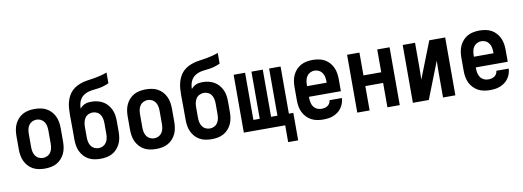

<svg xmlns="http://www.w3.org/2000/svg" viewBox="-66 -1142 4632 1700"><g transform="rotate(-10 2250.0 -292.0)"><path d="M250 8Q223 8 195.5 3Q168 -2 144 -15Q120 -28 101.5 -48.5Q83 -69 71.5 -93.5Q60 -118 55.5 -145.5Q51 -173 51 -200V-320Q51 -347 55.5 -374.5Q60 -402 71.5 -426.5Q83 -451 101.5 -471.5Q120 -492 144 -505Q168 -518 195.5 -523Q223 -528 250 -528Q277 -528 304.5 -523Q332 -518 356 -505Q380 -492 398.5 -471.5Q417 -451 428.5 -426.5Q440 -402 444.5 -374.5Q449 -347 449 -320V-200Q449 -173 444.5 -145.5Q440 -118 428.5 -93.5Q417 -69 398.5 -48.5Q380 -28 356 -15Q332 -2 304.5 3Q277 8 250 8ZM250 -88Q270 -88 288.5 -97Q307 -106 318.5 -123Q330 -140 334 -160Q338 -180 338 -200V-320Q338 -340 334 -360Q330 -380 318.5 -397Q307 -414 288.5 -423Q270 -432 250 -432Q230 -432 211.5 -423Q193 -414 181.5 -397Q170 -380 166 -360Q162 -340 162 -320V-200Q162 -180 166 -160Q170 -140 181.5 -123Q193 -106 211.5 -97Q230 -88 250 -88Z M750 8Q723 8 695.5 3Q668 -2 644 -15Q620 -28 601.5 -48.5Q583 -69 571.5 -93.5Q560 -118 555.5 -145.5Q551 -173 551 -200V-296Q551 -328 550.5 -359.5Q550 -391 550 -422Q550 -451 552 -479.5Q554 -508 561 -535Q568 -562 581 -587.5Q594 -613 614.5 -633Q635 -653 660.5 -666Q686 -679 713.5 -686.5Q741 -694 769 -697.5Q797 -701 825 -706Q853 -711 880 -718Q907 -725 934 -735V-639Q913 -629 891 -622Q869 -615 846 -611Q823 -607 799.5 -605Q776 -603 753.5 -597.5Q731 -592 710.5 -579.5Q690 -567 677 -548Q664 -529 658.5 -506Q653 -483 653 -460Q662 -471 673.5 -480Q685 -489 698.5 -494.5Q712 -500 726.5 -502Q741 -504 756 -504Q783 -504 809.5 -498Q836 -492 859 -479Q882 -466 900 -445.5Q918 -425 929.5 -400.5Q941 -376 945 -349.5Q949 -323 949 -296V-200Q949 -173 944.5 -145.5Q940 -118 928.5 -93.5Q917 -69 898.5 -48.5Q880 -28 856 -15Q832 -2 804.5 3Q777 8 750 8ZM750 -88Q770 -88 788.5 -97Q807 -106 818.5 -123Q830 -140 834 -160Q838 -180 838 -200V-296Q838 -316 834 -336Q830 -356 819 -373Q808 -390 789.5 -399Q771 -408 751 -408Q731 -408 712 -399Q693 -390 682 -373.5Q671 -357 666.5 -336.5Q662 -316 662 -296V-200Q662 -180 666 -160Q670 -140 681.5 -123Q693 -106 711.5 -97Q730 -88 750 -88Z M1250 8Q1223 8 1195.5 3Q1168 -2 1144 -15Q1120 -28 1101.5 -48.5Q1083 -69 1071.5 -93.5Q1060 -118 1055.5 -145.5Q1051 -173 1051 -200V-320Q1051 -347 1055.5 -374.5Q1060 -402 1071.5 -426.5Q1083 -451 1101.5 -471.5Q1120 -492 1144 -505Q1168 -518 1195.5 -523Q1223 -528 1250 -528Q1277 -528 1304.5 -523Q1332 -518 1356 -505Q1380 -492 1398.5 -471.5Q1417 -451 1428.5 -426.5Q1440 -402 1444.5 -374.5Q1449 -347 1449 -320V-200Q1449 -173 1444.5 -145.5Q1440 -118 1428.5 -93.5Q1417 -69 1398.5 -48.5Q1380 -28 1356 -15Q1332 -2 1304.5 3Q1277 8 1250 8ZM1250 -88Q1270 -88 1288.5 -97Q1307 -106 1318.5 -123Q1330 -140 1334 -160Q1338 -180 1338 -200V-320Q1338 -340 1334 -360Q1330 -380 1318.5 -397Q1307 -414 1288.5 -423Q1270 -432 1250 -432Q1230 -432 1211.5 -423Q1193 -414 1181.5 -397Q1170 -380 1166 -360Q1162 -340 1162 -320V-200Q1162 -180 1166 -160Q1170 -140 1181.5 -123Q1193 -106 1211.5 -97Q1230 -88 1250 -88Z M1750 8Q1723 8 1695.5 3Q1668 -2 1644 -15Q1620 -28 1601.5 -48.5Q1583 -69 1571.5 -93.5Q1560 -118 1555.5 -145.5Q1551 -173 1551 -200V-296Q1551 -328 1550.5 -359.5Q1550 -391 1550 -422Q1550 -451 1552 -479.5Q1554 -508 1561 -535Q1568 -562 1581 -587.5Q1594 -613 1614.5 -633Q1635 -653 1660.5 -666Q1686 -679 1713.5 -686.5Q1741 -694 1769 -697.5Q1797 -701 1825 -706Q1853 -711 1880 -718Q1907 -725 1934 -735V-639Q1913 -629 1891 -622Q1869 -615 1846 -611Q1823 -607 1799.5 -605Q1776 -603 1753.5 -597.5Q1731 -592 1710.5 -579.5Q1690 -567 1677 -548Q1664 -529 1658.5 -506Q1653 -483 1653 -460Q1662 -471 1673.5 -480Q1685 -489 1698.5 -494.5Q1712 -500 1726.5 -502Q1741 -504 1756 -504Q1783 -504 1809.5 -498Q1836 -492 1859 -479Q1882 -466 1900 -445.5Q1918 -425 1929.5 -400.5Q1941 -376 1945 -349.5Q1949 -323 1949 -296V-200Q1949 -173 1944.5 -145.5Q1940 -118 1928.5 -93.5Q1917 -69 1898.5 -48.5Q1880 -28 1856 -15Q1832 -2 1804.5 3Q1777 8 1750 8ZM1750 -88Q1770 -88 1788.5 -97Q1807 -106 1818.5 -123Q1830 -140 1834 -160Q1838 -180 1838 -200V-296Q1838 -316 1834 -336Q1830 -356 1819 -373Q1808 -390 1789.5 -399Q1771 -408 1751 -408Q1731 -408 1712 -399Q1693 -390 1682 -373.5Q1671 -357 1666.5 -336.5Q1662 -316 1662 -296V-200Q1662 -180 1666 -160Q1670 -140 1681.5 -123Q1693 -106 1711.5 -97Q1730 -88 1750 -88Z M2411 151V0H2039V-520H2142V-96H2199V-520H2301V-96H2358V-520H2461V-96H2501V151Z M2752 8Q2725 8 2697.5 3Q2670 -2 2646 -15Q2622 -28 2603 -48Q2584 -68 2572 -93Q2560 -118 2555.5 -145.5Q2551 -173 2551 -200V-320Q2551 -347 2555.5 -374.5Q2560 -402 2571.5 -426.5Q2583 -451 2601.5 -471.5Q2620 -492 2644 -505Q2668 -518 2695.5 -523Q2723 -528 2750 -528Q2777 -528 2804.5 -523Q2832 -518 2856 -505Q2880 -492 2898.5 -471.5Q2917 -451 2928.5 -426.5Q2940 -402 2944.5 -374.5Q2949 -347 2949 -320V-212H2662V-200Q2662 -180 2666.5 -159.5Q2671 -139 2682.5 -122.5Q2694 -106 2713 -97Q2732 -88 2752 -88Q2767 -88 2781.5 -91Q2796 -94 2808 -102Q2820 -110 2827.5 -123Q2835 -136 2836 -151H2947Q2946 -127 2938.5 -105Q2931 -83 2917.5 -63.5Q2904 -44 2885 -30Q2866 -16 2844 -7Q2822 2 2799 5Q2776 8 2752 8ZM2662 -308H2838V-320Q2838 -340 2834 -360Q2830 -380 2818.5 -397Q2807 -414 2788.5 -423Q2770 -432 2750 -432Q2730 -432 2711.5 -423Q2693 -414 2681.5 -397Q2670 -380 2666 -360Q2662 -340 2662 -320Z M3059 0V-520H3170V-315H3330V-520H3441V0H3330V-219H3170V0Z M3559 0V-520H3670V-312Q3670 -281 3669.5 -250.5Q3669 -220 3668 -189L3798 -520H3941V0H3830V-208Q3830 -239 3830.5 -269.5Q3831 -300 3832 -331L3702 0Z M4252 8Q4225 8 4197.5 3Q4170 -2 4146 -15Q4122 -28 4103 -48Q4084 -68 4072 -93Q4060 -118 4055.5 -145.5Q4051 -173 4051 -200V-320Q4051 -347 4055.5 -374.5Q4060 -402 4071.5 -426.5Q4083 -451 4101.5 -471.5Q4120 -492 4144 -505Q4168 -518 4195.5 -523Q4223 -528 4250 -528Q4277 -528 4304.5 -523Q4332 -518 4356 -505Q4380 -492 4398.5 -471.5Q4417 -451 4428.5 -426.5Q4440 -402 4444.5 -374.5Q4449 -347 4449 -320V-212H4162V-200Q4162 -180 4166.5 -159.5Q4171 -139 4182.5 -122.5Q4194 -106 4213 -97Q4232 -88 4252 -88Q4267 -88 4281.5 -91Q4296 -94 4308 -102Q4320 -110 4327.5 -123Q4335 -136 4336 -151H4447Q4446 -127 4438.5 -105Q4431 -83 4417.5 -63.5Q4404 -44 4385 -30Q4366 -16 4344 -7Q4322 2 4299 5Q4276 8 4252 8ZM4162 -308H4338V-320Q4338 -340 4334 -360Q4330 -380 4318.5 -397Q4307 -414 4288.5 -423Q4270 -432 4250 -432Q4230 -432 4211.5 -423Q4193 -414 4181.5 -397Q4170 -380 4166 -360Q4162 -340 4162 -320Z"/></g></svg>

Font: Iosevka SS18
Style: Bold
Weight: 700
Monospace: yes
Designer: Belleve Invis
Foundry: Belleve Invis
Version: Version 25.1.1; ttfautohint (v1.8.4)